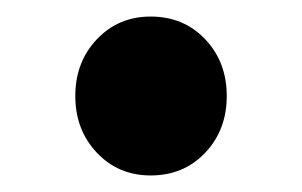

<svg xmlns="http://www.w3.org/2000/svg" viewBox="-20 -198 365 232"><path d="M162 14Q123 14 97 -13.5Q71 -41 71 -82Q71 -123 97 -150.5Q123 -178 162 -178Q202 -178 228 -150.5Q254 -123 254 -82Q254 -41 228 -13.5Q202 14 162 14Z"/></svg>

Font: Noto Sans Korean Bold
Style: Bold
Weight: 700
Designer: Ryoko NISHIZUKA  (kana & ideographs); Paul D. Hunt (Latin, Greek & Cyrillic); Wenlong ZHANG  (bopomofo); Sandoll Communi
Foundry: Adobe Systems Incorporated
Version: Version 1.000;PS 1;hotconv 1.0.78;makeotf.lib2.5.61930